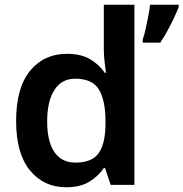

<svg xmlns="http://www.w3.org/2000/svg" viewBox="-20 -780 774 810"><path d="M259 10Q165 10 106.5 -61Q48 -132 48 -270Q48 -410 107 -481.5Q166 -553 262 -553Q322 -553 360.5 -530Q399 -507 422 -473H427Q425 -488 421.5 -517Q418 -546 418 -572V-760H547V0H447L423 -71H418Q395 -37 357 -13.5Q319 10 259 10ZM298 -94Q368 -94 396 -133.5Q424 -173 425 -253V-269Q425 -356 397.5 -402Q370 -448 297 -448Q240 -448 209.5 -400.5Q179 -353 179 -268Q179 -183 209.5 -138.5Q240 -94 298 -94ZM734 -750Q726 -730 714 -704.5Q702 -679 687.5 -652Q673 -625 656 -600H582V-613Q589 -632 594.5 -658.5Q600 -685 605.5 -712Q611 -739 613 -760H734Z"/></svg>

Font: Noto Sans Adlam SemiBold
Style: Regular
Weight: 600
Version: Version 3.001